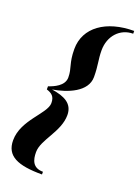

<svg xmlns="http://www.w3.org/2000/svg" viewBox="-172 -851 775 1073"><g transform="rotate(20 216.0 -315.0)"><path d="M222 150V134C160 134 148 89.5 148 43.5C148 -31.5 242 -110 242 -210C242 -279.5 187.5 -304 112.5 -315.5C199.5 -330 309 -372.5 309 -461C309 -531 297.5 -560 297.5 -616C297.5 -702 355 -763.5 432 -763.5V-780C267 -780 152 -700 152 -571C152 -484 175 -467.5 175 -409.5C175 -358.5 115 -334.5 85 -324.5V-306C115 -296 135 -283.5 135 -242.5C135 -179.5 5 -97 5 25C5 119 77 150 222 150Z"/></g></svg>

Font: Bodoni* 24pt
Style: Bold Italic
Weight: 700
Italic angle: -13°
Version: Version 2.3